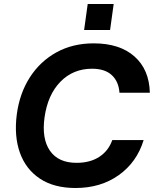

<svg xmlns="http://www.w3.org/2000/svg" viewBox="-20 -929 788 961"><path d="M358 12Q250 12 179.5 -35Q109 -82 79.5 -165Q50 -248 64 -356Q78 -462 129.5 -542Q181 -622 262.5 -667Q344 -712 449 -712Q579 -712 653 -646.5Q727 -581 730 -465H578Q574 -521 539.5 -553Q505 -585 441 -585Q346 -585 282.5 -520Q219 -455 203 -342Q188 -235 230 -174.5Q272 -114 363 -114Q431 -114 477 -144Q523 -174 542 -228H699Q665 -117 574.5 -52.5Q484 12 358 12ZM401 -779 419 -909H549L531 -779Z"/></svg>

Font: Host Grotesk Black
Style: Italic
Weight: 900
Italic angle: -8°
Designer: Doğukan Karapınar based on Poppins by Indian Type Foundry, Jonny Pinhorn
Foundry: Element Type
Version: Version 1.000; ttfautohint (v1.8.4.7-5d5b);gftools[0.9.33]